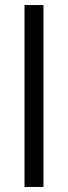

<svg xmlns="http://www.w3.org/2000/svg" viewBox="-20 -740 268 760"><path d="M77 -720H152V0H77Z"/></svg>

Font: Albert Sans
Style: Regular
Weight: 400
Designer: Andreas Rasmussen
Foundry: a.Foundry
Version: Version 1.025